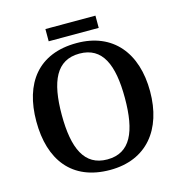

<svg xmlns="http://www.w3.org/2000/svg" viewBox="-122 -956 1014 1075"><g transform="rotate(-15 385.0 -418.0)"><path d="M238 -775H528V-846H238ZM385 10C597 10 714 -137 714 -358C714 -580 597 -725 386 -725C163 -725 55 -580 55 -359C55 -137 163 10 385 10ZM385 -51C252 -51 202 -164 202 -358C202 -552 252 -664 386 -664C519 -664 568 -552 568 -358C568 -164 519 -51 385 -51Z"/></g></svg>

Font: Noto Serif Gurmukhi SemiBold
Style: Regular
Weight: 600
Designer: Vaibhav Singh and the Monotype Design Team
Foundry: Monotype Imaging Inc.
Version: Version 2.004